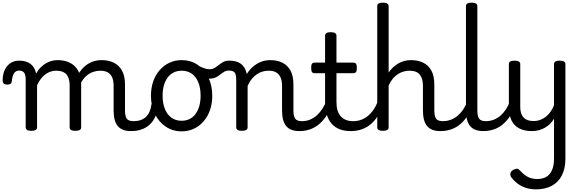

<svg xmlns="http://www.w3.org/2000/svg" viewBox="-75 -973 4397 1450"><path d="M161 15Q140 15 129.5 8.5Q119 2 119 -11V-369Q119 -411 106 -425.5Q93 -440 70 -440Q53 -440 41.5 -431Q30 -422 23.5 -405Q17 -388 15 -365Q14 -349 6 -341.5Q-2 -334 -20 -334Q-36 -334 -46 -341Q-56 -348 -55 -374Q-53 -417 -37.5 -448.5Q-22 -480 5.5 -497.5Q33 -515 70 -515Q98 -515 119 -508.5Q140 -502 156 -490Q172 -478 182 -460.5Q192 -443 197 -422L198 -418Q214 -447 234 -466Q254 -485 275.5 -497Q297 -509 319 -514Q341 -519 360 -519Q411 -519 451 -500Q491 -481 514.5 -440.5Q538 -400 538 -334V-11Q538 2 527 8.5Q516 15 494 15Q472 15 461.5 8.5Q451 2 451 -11V-326Q451 -362 441 -387.5Q431 -413 408.5 -426Q386 -439 348 -439Q330 -439 311 -433.5Q292 -428 272.5 -415Q253 -402 236 -381Q219 -360 205 -329V-11Q205 2 194 8.5Q183 15 161 15ZM914 17Q880 17 855 7.5Q830 -2 814 -21.5Q798 -41 790.5 -70.5Q783 -100 783 -140V-326Q783 -361 773 -386.5Q763 -412 740.5 -425.5Q718 -439 681 -439Q655 -439 628.5 -430Q602 -421 578 -400.5Q554 -380 535.5 -345Q517 -310 506 -259H480Q480 -316 495.5 -363.5Q511 -411 539.5 -446Q568 -481 607 -500Q646 -519 693 -519Q744 -519 783.5 -500Q823 -481 846 -440.5Q869 -400 869 -334V-140Q869 -95 882.5 -76.5Q896 -58 933 -58Q947 -58 953.5 -46.5Q960 -35 958.5 -20.5Q957 -6 946 5.5Q935 17 914 17Z M914 17Q900 17 893.5 5.5Q887 -6 888.5 -20.5Q890 -35 901 -46.5Q912 -58 933 -58Q963 -58 986.5 -66Q1010 -74 1027 -90Q1044 -106 1054.5 -130Q1065 -154 1069 -186Q1071 -201 1084 -205.5Q1097 -210 1109.5 -205.5Q1122 -201 1120 -186Q1116 -133 1099 -94.5Q1082 -56 1055 -31.5Q1028 -7 992.5 5Q957 17 914 17Z M1297 19Q1230 19 1177.5 -16Q1125 -51 1095 -111.5Q1065 -172 1065 -250Q1065 -309 1082 -358Q1099 -407 1130.5 -443Q1162 -479 1204 -499Q1246 -519 1297 -519Q1364 -519 1416 -484.5Q1468 -450 1498 -389Q1528 -328 1528 -250Q1528 -203 1517 -162Q1506 -121 1485.5 -88Q1465 -55 1436.5 -31Q1408 -7 1372.5 6Q1337 19 1297 19ZM1297 -61Q1330 -61 1356.5 -74Q1383 -87 1401.5 -112Q1420 -137 1430 -172Q1440 -207 1440 -250Q1440 -308 1423 -350.5Q1406 -393 1374 -416Q1342 -439 1297 -439Q1264 -439 1237 -426Q1210 -413 1191.5 -388Q1173 -363 1163 -328.5Q1153 -294 1153 -250Q1153 -192 1170.5 -149.5Q1188 -107 1220 -84Q1252 -61 1297 -61Z M1506 -379Q1495 -379 1478.5 -384Q1462 -389 1444 -398Q1426 -407 1408 -418Q1392 -428 1388 -440.5Q1384 -453 1388 -464Q1392 -475 1400 -480.5Q1408 -486 1415 -481Q1445 -465 1467 -457.5Q1489 -450 1505 -450Q1529 -450 1545.5 -460Q1562 -470 1577.5 -482.5Q1593 -495 1611 -505Q1629 -515 1656 -515Q1668 -515 1674 -503.5Q1680 -492 1680 -477.5Q1680 -463 1673.5 -451.5Q1667 -440 1653 -440Q1633 -440 1618 -431Q1603 -422 1587.5 -409.5Q1572 -397 1553 -388Q1534 -379 1506 -379Z M2186 17Q2152 17 2127 7.5Q2102 -2 2086 -21.5Q2070 -41 2062.5 -70.5Q2055 -100 2055 -140V-326Q2055 -361 2044.5 -386.5Q2034 -412 2012 -425.5Q1990 -439 1953 -439Q1932 -439 1909.5 -433Q1887 -427 1866.5 -413.5Q1846 -400 1827.5 -378Q1809 -356 1795 -324V-11Q1795 2 1784 8.5Q1773 15 1751 15Q1730 15 1719.5 8.5Q1709 2 1709 -11V-369Q1709 -411 1697 -425.5Q1685 -440 1654 -440Q1639 -440 1632 -451.5Q1625 -463 1625 -477.5Q1625 -492 1633 -503.5Q1641 -515 1656 -515Q1683 -515 1704.5 -509.5Q1726 -504 1742.5 -492.5Q1759 -481 1770 -463.5Q1781 -446 1787 -422L1789 -414Q1803 -438 1822 -457Q1841 -476 1863.5 -490Q1886 -504 1911.5 -511.5Q1937 -519 1965 -519Q2017 -519 2056.5 -500Q2096 -481 2118.5 -440.5Q2141 -400 2141 -334V-140Q2141 -95 2154.5 -76.5Q2168 -58 2205 -58Q2219 -58 2226 -46.5Q2233 -35 2231.5 -20.5Q2230 -6 2219 5.5Q2208 17 2186 17Z M2186 17Q2172 17 2165.5 5.5Q2159 -6 2160.5 -20.5Q2162 -35 2173 -46.5Q2184 -58 2205 -58Q2239 -58 2267.5 -70Q2296 -82 2319 -103Q2342 -124 2360.5 -153Q2379 -182 2392 -216Q2398 -231 2410 -229.5Q2422 -228 2430.5 -219Q2439 -210 2436 -199Q2420 -148 2396 -108Q2372 -68 2340.5 -40Q2309 -12 2270.5 2.5Q2232 17 2186 17Z M2574 17Q2526 17 2490 3Q2454 -11 2429.5 -39Q2405 -67 2392.5 -108Q2380 -149 2380 -203V-420H2302Q2287 -420 2281 -429Q2275 -438 2275 -460Q2275 -483 2281 -491.5Q2287 -500 2302 -500H2380V-704Q2380 -717 2390.5 -723.5Q2401 -730 2422 -730Q2444 -730 2455 -723.5Q2466 -717 2466 -704V-500H2592Q2607 -500 2613.5 -491.5Q2620 -483 2620 -460Q2620 -438 2613.5 -429Q2607 -420 2592 -420H2466V-203Q2466 -167 2474 -140Q2482 -113 2498 -95Q2514 -77 2537.5 -67.5Q2561 -58 2592 -58Q2606 -58 2613 -46.5Q2620 -35 2618.5 -20.5Q2617 -6 2606 5.5Q2595 17 2574 17Z M2574 17Q2560 17 2553.5 5.5Q2547 -6 2548.5 -20.5Q2550 -35 2561 -46.5Q2572 -58 2593 -58Q2626 -58 2654.5 -69Q2683 -80 2706 -99.5Q2729 -119 2747 -146Q2765 -173 2777 -204Q2783 -219 2794 -217.5Q2805 -216 2813.5 -206.5Q2822 -197 2819 -186Q2804 -138 2780.5 -100.5Q2757 -63 2726.5 -36.5Q2696 -10 2657.5 3.5Q2619 17 2574 17Z M3250 17Q3216 17 3191 7.5Q3166 -2 3150 -21.5Q3134 -41 3126.5 -70.5Q3119 -100 3119 -140V-326Q3119 -379 3095.5 -409Q3072 -439 3017 -439Q2996 -439 2974 -433Q2952 -427 2931 -414Q2910 -401 2892 -379.5Q2874 -358 2860 -327V-11Q2860 2 2849 8.5Q2838 15 2817 15Q2795 15 2784.5 8.5Q2774 2 2774 -11V-927Q2774 -940 2784.5 -946.5Q2795 -953 2817 -953Q2838 -953 2849 -946.5Q2860 -940 2860 -927V-425Q2874 -446 2892.5 -463.5Q2911 -481 2932.5 -493.5Q2954 -506 2978 -512.5Q3002 -519 3029 -519Q3081 -519 3120.5 -500Q3160 -481 3182.5 -440.5Q3205 -400 3205 -334V-140Q3205 -95 3218.5 -76.5Q3232 -58 3269 -58Q3283 -58 3290 -46.5Q3297 -35 3295.5 -20.5Q3294 -6 3283 5.5Q3272 17 3250 17Z M3250 17Q3236 17 3229.5 5.5Q3223 -6 3224.5 -20.5Q3226 -35 3237 -46.5Q3248 -58 3269 -58Q3302 -58 3330.5 -69Q3359 -80 3382 -99.5Q3405 -119 3423 -146Q3441 -173 3453 -204Q3459 -219 3470 -217.5Q3481 -216 3489.5 -206.5Q3498 -197 3495 -186Q3480 -138 3456.5 -100.5Q3433 -63 3402.5 -36.5Q3372 -10 3333.5 3.5Q3295 17 3250 17Z M3575 17Q3541 17 3516 7.5Q3491 -2 3475 -21.5Q3459 -41 3451.5 -70.5Q3444 -100 3444 -140V-927Q3444 -940 3454.5 -946.5Q3465 -953 3486 -953Q3508 -953 3519 -946.5Q3530 -940 3530 -927V-140Q3530 -95 3543.5 -76.5Q3557 -58 3594 -58Q3608 -58 3615 -46.5Q3622 -35 3620.5 -20.5Q3619 -6 3608 5.5Q3597 17 3575 17Z M3574 17Q3560 17 3553.5 5.5Q3547 -6 3548.5 -20.5Q3550 -35 3561 -46.5Q3572 -58 3593 -58Q3626 -58 3654 -69Q3682 -80 3705 -100Q3728 -120 3745.5 -147Q3763 -174 3775 -205Q3781 -220 3792.5 -218.5Q3804 -217 3812.5 -207Q3821 -197 3818 -186Q3803 -138 3779.5 -100.5Q3756 -63 3725.5 -36.5Q3695 -10 3657 3.5Q3619 17 3574 17Z M3943 17Q3885 17 3846 -3.5Q3807 -24 3787.5 -64.5Q3768 -105 3768 -166V-489Q3768 -502 3778.5 -508.5Q3789 -515 3810 -515Q3832 -515 3843 -508.5Q3854 -502 3854 -489V-166Q3854 -131 3865 -107Q3876 -83 3898.5 -71Q3921 -59 3954 -59Q3982 -59 4006 -68Q4030 -77 4049.5 -93Q4069 -109 4084 -131Q4099 -153 4109 -178V-489Q4109 -502 4119.5 -508.5Q4130 -515 4152 -515Q4173 -515 4184 -508.5Q4195 -502 4195 -489V225Q4195 301 4167.5 353Q4140 405 4090.5 431Q4041 457 3974 457Q3929 457 3893 444.5Q3857 432 3830.5 411Q3804 390 3787 367Q3777 353 3779.5 336.5Q3782 320 3803 309Q3821 300 3831.5 301.5Q3842 303 3854 317Q3884 349 3913.5 364Q3943 379 3983 379Q4022 379 4050 363Q4078 347 4093.5 312.5Q4109 278 4109 223V-76Q4096 -55 4078.5 -37.5Q4061 -20 4039.5 -8Q4018 4 3994 10.5Q3970 17 3943 17Z"/></svg>

Font: Playwrite US Modern
Style: Regular
Weight: 400
Designer: Veronika Burian, José Scaglione
Foundry: TypeTogether
Version: Version 1.002